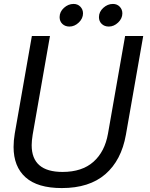

<svg xmlns="http://www.w3.org/2000/svg" viewBox="-20 -946 760 976"><path d="M49 -199Q49 -231 55 -267L142 -763H234L146 -261Q141 -229 141 -208Q141 -72 298 -72Q397 -72 455 -123.5Q513 -175 529 -267L616 -763H708L620 -261Q597 -131 515.5 -60.5Q434 10 294 10Q171 10 110 -44.5Q49 -99 49 -199ZM283 -859Q283 -886 305 -906Q327 -926 354 -926Q375 -926 388.5 -912Q402 -898 402 -878Q402 -852 380.5 -831.5Q359 -811 333 -811Q311 -811 297 -824.5Q283 -838 283 -859ZM483 -859Q483 -886 505 -906Q527 -926 554 -926Q575 -926 588.5 -912Q602 -898 602 -878Q602 -852 580.5 -831.5Q559 -811 533 -811Q511 -811 497 -824.5Q483 -838 483 -859Z"/></svg>

Font: Open Sauce Sans
Style: Italic
Weight: 400
Italic angle: -10°
Designer: Alfredo Marco Pradil
Foundry: Creative Sauce Fz LLC
Version: Version 1.477